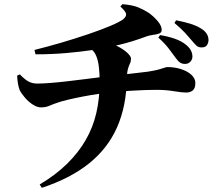

<svg xmlns="http://www.w3.org/2000/svg" viewBox="-20 -829 1040 919"><path d="M866 -523Q852 -523 842 -529.5Q832 -536 820 -553Q806 -572 788.5 -595.5Q771 -619 738 -649L746 -661Q784 -655 817 -643.5Q850 -632 871 -614Q901 -590 901 -558Q901 -544 891 -533.5Q881 -523 866 -523ZM170 54Q247 8 301 -45Q355 -98 390 -158.5Q425 -219 441 -288Q457 -357 457 -437Q457 -479 453 -511Q449 -543 438.5 -566Q428 -589 406 -600L496 -625Q529 -616 554 -601.5Q579 -587 593 -572.5Q607 -558 607 -549Q607 -535 602 -525Q597 -515 592.5 -499.5Q588 -484 587 -452Q585 -321 540.5 -220Q496 -119 406.5 -47Q317 25 180 70ZM176 -315Q158 -315 137 -328.5Q116 -342 99 -362Q82 -382 74 -398Q64 -425 62 -467L75 -473Q100 -447 118 -438Q136 -429 158 -429Q184 -429 222 -432Q260 -435 302.5 -440Q345 -445 385 -450Q425 -455 456.5 -459Q488 -463 505 -465Q548 -470 581.5 -473.5Q615 -477 641.5 -480.5Q668 -484 688 -486Q720 -491 738.5 -496Q757 -501 766.5 -504.5Q776 -508 781 -508Q815 -508 845.5 -498.5Q876 -489 895.5 -471.5Q915 -454 915 -432Q915 -406 902.5 -396Q890 -386 871 -386Q852 -386 812.5 -392.5Q773 -399 730 -399Q702 -399 675.5 -398Q649 -397 623 -395.5Q597 -394 571.5 -392.5Q546 -391 519 -388Q490 -385 451.5 -379.5Q413 -374 374.5 -366.5Q336 -359 304.5 -351.5Q273 -344 257 -338Q235 -331 217 -323Q199 -315 176 -315ZM145 -590Q206 -605 272.5 -624.5Q339 -644 401 -665Q463 -686 508 -705Q553 -724 570 -737Q585 -750 583.5 -762Q582 -774 556 -798L566 -809Q614 -805 641 -794Q668 -783 691 -768Q713 -753 733.5 -729.5Q754 -706 754 -686Q754 -673 741.5 -668.5Q729 -664 712.5 -662Q696 -660 682 -655Q644 -641 613 -631.5Q582 -622 552.5 -615Q523 -608 489 -601Q466 -596 415 -588.5Q364 -581 296 -575Q228 -569 150 -569ZM945 -602Q930 -602 921 -610Q912 -618 898 -635Q884 -652 865.5 -672Q847 -692 815 -719L823 -732Q863 -724 890.5 -715.5Q918 -707 940 -694Q978 -672 978 -637Q978 -625 971 -613.5Q964 -602 945 -602Z"/></svg>

Font: Noto Serif TC ExtraBold
Style: Regular
Weight: 800
Designer: Ryoko NISHIZUKA 西塚涼子 (kana & ideographs); Frank Grießhammer (Latin, Greek & Cyrillic); Wenlong ZHANG 张文龙 (bopomofo); San
Foundry: Adobe
Version: Version 2.002-H1;hotconv 1.1.0;makeotfexe 2.6.0